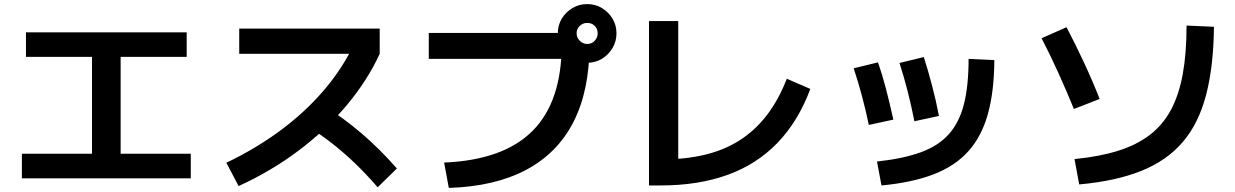

<svg xmlns="http://www.w3.org/2000/svg" viewBox="-20 -875 6040 939"><path d="M87 -3V-123H430V-597H107V-717H893V-597H570V-123H913V-3Z M1087 -79Q1231 -148 1349.5 -235.5Q1468 -323 1557.5 -426Q1647 -529 1704 -644L1744 -612H1150V-735H1837V-612Q1777 -481 1675 -359.5Q1573 -238 1439 -137.5Q1305 -37 1147 35ZM1827 41Q1770 -25 1714.5 -78Q1659 -131 1600 -177Q1541 -223 1473 -264L1561 -360Q1660 -298 1748.5 -222.5Q1837 -147 1921 -51Z M2152 -80Q2442 -92 2584.5 -235Q2727 -378 2727 -657L2793 -587H2077V-714H2793V-655H2863Q2863 -433 2785 -279.5Q2707 -126 2553.5 -44.5Q2400 37 2175 44ZM2852 -568Q2813 -568 2780 -587.5Q2747 -607 2727.5 -639.5Q2708 -672 2708 -711Q2708 -752 2727.5 -784Q2747 -816 2779.5 -835.5Q2812 -855 2851 -855Q2892 -855 2924 -835.5Q2956 -816 2975.5 -784Q2995 -752 2995 -712Q2995 -673 2975.5 -640Q2956 -607 2924 -587.5Q2892 -568 2852 -568ZM2852 -660Q2874 -660 2888.5 -675.5Q2903 -691 2903 -712Q2903 -734 2888.5 -748.5Q2874 -763 2852 -763Q2831 -763 2815.5 -748.5Q2800 -734 2800 -712Q2800 -691 2815.5 -675.5Q2831 -660 2852 -660Z M3154 32V-772H3297V2L3210 -95Q3330 -95 3426.5 -118Q3523 -141 3598.5 -189.5Q3674 -238 3731 -312.5Q3788 -387 3828 -490L3943 -440Q3884 -282 3783 -177Q3682 -72 3539 -20Q3396 32 3209 32Z M4269 -85Q4398 -99 4484 -130.5Q4570 -162 4621 -219.5Q4672 -277 4694.5 -366.5Q4717 -456 4717 -587L4843 -581Q4842 -428 4811.5 -318Q4781 -208 4716 -135.5Q4651 -63 4546 -22.5Q4441 18 4291 32ZM4229 -264Q4214 -337 4195 -407.5Q4176 -478 4155 -541L4274 -570Q4294 -513 4312.5 -442.5Q4331 -372 4349 -290ZM4452 -282Q4437 -358 4418.5 -430.5Q4400 -503 4379 -567L4498 -596Q4519 -530 4538.5 -456Q4558 -382 4572 -308Z M5235 -97Q5357 -109 5448 -137.5Q5539 -166 5603 -215Q5667 -264 5706.5 -337.5Q5746 -411 5764.5 -513Q5783 -615 5783 -750L5917 -744Q5915 -550 5878.5 -410.5Q5842 -271 5764 -180Q5686 -89 5561 -39Q5436 11 5258 27ZM5232 -342Q5197 -428 5157 -516.5Q5117 -605 5074 -688L5196 -742Q5239 -660 5281 -570Q5323 -480 5358 -391Z"/></svg>

Font: M PLUS 2 Thin
Style: Bold
Weight: 700
Version: Version 1.001